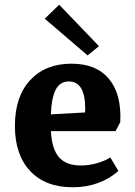

<svg xmlns="http://www.w3.org/2000/svg" viewBox="-20 -777 571 811"><path d="M43 -245Q43 -369 107.5 -438.5Q172 -508 282 -508Q387 -508 440.5 -443.5Q494 -379 488 -261L468 -223H195Q199 -147 229.5 -112.5Q260 -78 321 -78Q358 -78 392.5 -88.5Q427 -99 446 -112L480 -55Q445 -23 395.5 -4.5Q346 14 287 14Q172 14 107.5 -54.5Q43 -123 43 -245ZM339 -302Q340 -307 340 -317Q340 -433 271 -433Q232 -433 214.5 -396.5Q197 -360 195 -294ZM169 -698 230 -757 398 -582 350 -543Z"/></svg>

Font: Andada Pro ExtraBold
Style: Regular
Weight: 800
Designer: Carolina Giovagnoli
Foundry: Huerta Tipografica
Version: Version 3.005; ttfautohint (v1.8.4)